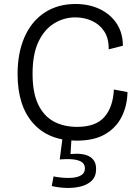

<svg xmlns="http://www.w3.org/2000/svg" viewBox="-20 -692 702 961"><path d="M363 12Q223 12 145.5 -75.5Q68 -163 68 -321Q68 -428 103 -507Q138 -586 203.5 -629Q269 -672 358 -672Q426 -672 479.5 -646.5Q533 -621 564 -574Q595 -527 595 -463L524 -445Q525 -499 502 -534.5Q479 -570 440.5 -587.5Q402 -605 357 -605Q300 -605 251 -575Q202 -545 172.5 -483Q143 -421 143 -322Q143 -228 171 -169.5Q199 -111 249 -84Q299 -57 366 -57Q460 -57 503 -107Q546 -157 550 -244L618 -231Q617 -165 590 -109.5Q563 -54 507.5 -21Q452 12 363 12ZM239 239 248 191Q267 195 293.5 197.5Q320 200 345.5 197.5Q371 195 388 184Q405 173 405 150Q405 136 396 125Q387 114 360.5 108Q334 102 279 106L293 -2H338L333 79Q397 73 429 92Q461 111 461 153Q461 192 438.5 213Q416 234 381.5 242Q347 250 309 248.5Q271 247 239 239Z"/></svg>

Font: Bricolage Grotesque 10pt Light
Style: Regular
Weight: 300
Designer: Mathieu Triay
Foundry: Atelier Triay
Version: Version 1.000; ttfautohint (v1.8.4.7-5d5b);gftools[0.9.32]